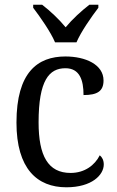

<svg xmlns="http://www.w3.org/2000/svg" viewBox="-20 -786 497 816"><path d="M214 -606H305C324 -651 369 -715 398 -753V-766H360C325 -739 287 -704 259 -670C231 -704 194 -739 159 -766H121V-753C150 -715 195 -651 214 -606ZM262 10C371 10 421 -43 421 -87C421 -105 414 -118 404 -126C383 -84 340 -51 280 -51C184 -51 144 -124 144 -266C144 -445 189 -496 258 -496C319 -496 335 -445 335 -382C393 -382 420 -398 420 -444C420 -512 343 -546 258 -546C140 -546 50 -479 50 -265C50 -69 138 10 262 10Z"/></svg>

Font: Noto Serif Armenian SemiCondensed
Style: Regular
Weight: 400
Width: 4
Designer: Monotype Design Team
Foundry: Monotype Imaging Inc.
Version: Version 2.008